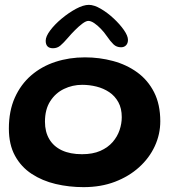

<svg xmlns="http://www.w3.org/2000/svg" viewBox="-20 -743 724 790"><path d="M324 27Q264 27 209 14Q154 1 110.5 -27.5Q67 -56 41.8 -102Q16.5 -148 16.5 -214Q16.5 -286.5 41 -341.2Q65.5 -396 108.5 -433Q151.5 -470 208.2 -488.5Q265 -507 329.5 -507Q389.5 -507 445.2 -492Q501 -477 544.8 -445.2Q588.5 -413.5 614 -363.5Q639.5 -313.5 639.5 -244Q639.5 -190.5 617 -141.8Q594.5 -93 552.5 -55Q510.5 -17 452.8 5Q395 27 324 27ZM317.5 -108.5Q361.5 -108.5 392.8 -122.2Q424 -136 443.5 -158.5Q463 -181 472 -207.8Q481 -234.5 481 -261Q481 -297 467 -322.5Q453 -348 429.5 -363.8Q406 -379.5 377 -386.8Q348 -394 318 -394Q278.5 -394 243.5 -377.2Q208.5 -360.5 186.8 -326.8Q165 -293 165 -242Q165 -200.5 182.8 -170.5Q200.5 -140.5 234.5 -124.5Q268.5 -108.5 317.5 -108.5ZM198 -544.5Q168 -544.5 168 -575.5Q168 -593 186.5 -617.8Q205 -642.5 233.8 -666.5Q262.5 -690.5 292.8 -706.8Q323 -723 345.5 -723Q367 -723 394.5 -707Q422 -691 447.5 -667.2Q473 -643.5 489.8 -619.5Q506.5 -595.5 506.5 -579Q506.5 -565 498.8 -556.8Q491 -548.5 478 -548.5Q459.5 -548.5 447 -560.5Q434.5 -572.5 419 -595Q409 -610 395.2 -624.2Q381.5 -638.5 367.8 -647.8Q354 -657 343.5 -657Q334 -657 319.2 -646Q304.5 -635 288.8 -619.2Q273 -603.5 259.5 -587.5Q241.5 -566.5 228.5 -555.5Q215.5 -544.5 198 -544.5Z"/></svg>

Font: Gluten Medium
Style: Regular
Weight: 500
Designer: Tyler Finck
Foundry: Etcetera Type Company
Version: Version 1.300